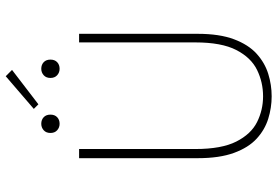

<svg xmlns="http://www.w3.org/2000/svg" viewBox="-169 -787 968 670"><g transform="rotate(-90 315.0 -452.0)"><path d="M314 12Q274 12 235.5 0Q197 -12 166 -40.5Q135 -69 116.5 -119.5Q98 -170 98 -246V-660H130V-254Q130 -163 156 -111.5Q182 -60 224 -39Q266 -18 314 -18Q363 -18 406 -39Q449 -60 475.5 -111.5Q502 -163 502 -254V-660H532V-246Q532 -170 513 -119.5Q494 -69 462.5 -40.5Q431 -12 392.5 0Q354 12 314 12ZM218 -728Q205 -728 195.5 -736.5Q186 -745 186 -760Q186 -775 195.5 -783.5Q205 -792 218 -792Q232 -792 241 -783.5Q250 -775 250 -760Q250 -745 241 -736.5Q232 -728 218 -728ZM286 -802 270 -818 384 -916 406 -894ZM410 -728Q397 -728 387.5 -736.5Q378 -745 378 -760Q378 -775 387.5 -783.5Q397 -792 410 -792Q424 -792 433 -783.5Q442 -775 442 -760Q442 -745 433 -736.5Q424 -728 410 -728Z"/></g></svg>

Font: Source Sans 3 Variable
Style: Regular
Weight: 200
Designer: Paul D. Hunt
Foundry: Adobe Systems Incorporated
Version: Version 3.026